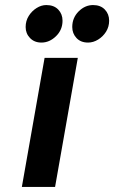

<svg xmlns="http://www.w3.org/2000/svg" viewBox="-20 -740 452 760"><path d="M66.5 0 156.5 -511H288L198 0ZM328.5 -571.5Q299.5 -571.5 282.8 -589.5Q266 -607.5 266 -633Q266 -669.5 291.2 -694.8Q316.5 -720 348.5 -720Q378 -720 395 -702.2Q412 -684.5 412 -658Q412 -634 399.8 -614.5Q387.5 -595 368.2 -583.2Q349 -571.5 328.5 -571.5ZM144 -571.5Q116 -571.5 98.8 -589.5Q81.5 -607.5 81.5 -633Q81.5 -657.5 93.8 -677Q106 -696.5 124.8 -708.2Q143.5 -720 163.5 -720Q193.5 -720 210.5 -702.2Q227.5 -684.5 227.5 -658Q227.5 -622 201.8 -596.8Q176 -571.5 144 -571.5Z"/></svg>

Font: Overpass ExtraBold
Style: Italic
Weight: 800
Italic angle: -10°
Designer: Delve Withrington, Dave Bailey, Thomas Jockin
Foundry: Delve Fonts LLC
Version: Version 4.000